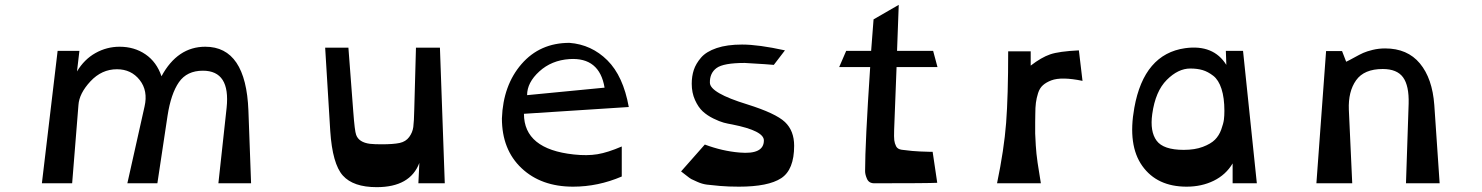

<svg xmlns="http://www.w3.org/2000/svg" viewBox="-20 -757 6119 793"><path d="M647 -442Q713 -564 828 -564Q996 -564 1006 -300L1017 0H882L916 -312Q932 -465 818 -465Q752 -465 719 -417.5Q686 -370 672 -279L630 0H506L577 -317Q592 -382 557 -426.5Q522 -471 463 -471Q400 -471 353.5 -421Q307 -371 304 -323L278 0H153L218 -547H308L298 -462Q328 -512 374.5 -538Q421 -564 474 -564Q535 -564 581 -532.5Q627 -501 647 -442Z M1536 16Q1439 16 1396 -32Q1353 -80 1344 -216L1323 -560H1419L1439 -297Q1445 -215 1451 -200Q1462 -169 1508 -163Q1527 -161 1556 -161Q1605 -161 1630.5 -166.5Q1656 -172 1670 -191Q1684 -210 1687 -232.5Q1690 -255 1691 -305L1698 -560H1797L1817 0H1708L1712 -84Q1674 16 1536 16Z M2577 -315 2144 -287Q2144 -141 2350 -119Q2405 -113 2447.5 -120Q2490 -127 2548 -152V-28Q2450 14 2347 14Q2215 14 2134 -62.5Q2053 -139 2053 -268Q2058 -405 2134 -492.5Q2210 -580 2332 -580Q2423 -573 2488.5 -508Q2554 -443 2577 -315ZM2157 -364 2477 -395Q2456 -521 2332 -513Q2258 -508 2207.5 -462Q2157 -416 2157 -364Z M3222 -549 3176 -489Q3160 -491 3056 -497Q2968 -497 2939.5 -476Q2911 -455 2912 -415Q2913 -373 3066 -326Q3184 -289 3222 -253Q3260 -217 3260 -155Q3260 -56 3206.5 -21Q3153 14 3032 14Q2988 14 2953.5 11Q2919 8 2899.5 5.5Q2880 3 2860 -6Q2840 -15 2835 -17.5Q2830 -20 2813 -33.5Q2796 -47 2793 -49L2891 -160Q2963 -133 3034 -127Q3135 -118 3135 -177Q3135 -217 3004 -243Q2986 -246 2969 -250.5Q2952 -255 2926.5 -267.5Q2901 -280 2882.5 -297Q2864 -314 2850.5 -344Q2837 -374 2837 -411Q2837 -442 2845.5 -468Q2854 -494 2875.5 -519Q2897 -544 2940 -558.5Q2983 -573 3045 -573Q3113 -573 3222 -549Z M3673 -221Q3672 -191 3673.5 -178Q3675 -165 3681 -153Q3687 -141 3704 -138.5Q3721 -136 3748 -133.5Q3775 -131 3821 -130Q3828 -130 3832 -130L3851 -2Q3814 0 3591 0Q3569 0 3561 -18Q3553 -36 3553 -50Q3553 -164 3574 -480H3446L3475 -547H3578Q3584 -633 3588 -677L3692 -737L3685 -547H3834L3852 -480H3683Z M4436 -549 4451 -423Q4408 -432 4375.5 -432.5Q4343 -433 4322 -425Q4301 -417 4287.5 -405Q4274 -393 4267.5 -372.5Q4261 -352 4258.5 -332.5Q4256 -313 4256 -286Q4256 -283 4255.5 -252Q4255 -221 4255.5 -205.5Q4256 -190 4258 -156.5Q4260 -123 4265.5 -85Q4271 -47 4279 0H4098Q4127 -139 4135.5 -249.5Q4144 -360 4144 -545H4237V-486Q4281 -520 4317.5 -532.5Q4354 -545 4436 -549Z M4881 14Q4759 14 4698 -71.5Q4637 -157 4665 -312Q4705 -534 4875 -558Q4992 -574 5045 -489L5043 -547H5114L5171 0H5071V-82Q5043 -35 4993 -10.5Q4943 14 4881 14ZM4869 -138Q4915 -138 4948 -150.5Q4981 -163 4998 -180Q5015 -197 5024 -222Q5033 -247 5035 -263Q5037 -279 5037 -299Q5037 -353 5025 -390Q5013 -427 4991 -444Q4969 -461 4947 -467.5Q4925 -474 4896 -474Q4846 -474 4799 -427Q4752 -380 4739 -286Q4729 -214 4757 -176Q4785 -138 4869 -138Z M5904 -323 5926 0H5787L5798 -329Q5800 -403 5775 -437.5Q5750 -472 5691 -472Q5614 -472 5581 -425.5Q5548 -379 5551 -304L5565 0H5417L5457 -546H5523L5540 -502Q5551 -507 5573.5 -519.5Q5596 -532 5610.5 -538.5Q5625 -545 5649.5 -551Q5674 -557 5701 -557Q5793 -557 5844.5 -495Q5896 -433 5904 -323Z"/></svg>

Font: OpenDyslexic
Style: Regular
Weight: 400
Designer: Abbie Gonzalez
Version: Version 0.920;hotconv 1.0.109;makeotfexe 2.5.65596